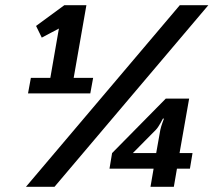

<svg xmlns="http://www.w3.org/2000/svg" viewBox="-20 -720 823 740"><path d="M80 0H190L783 -700H673ZM174 -420H99L88 -360H328L339 -420H264L313 -700H228L119 -620L141 -575L207 -610ZM672 -130 709 -340H619L412 -130L402 -70H572L560 0H650L662 -70H712L722 -130ZM581 -220C592 -231 608 -263 608 -263H612C612 -263 601 -235 598 -220L582 -130H492Z"/></svg>

Font: Scada
Style: Italic
Weight: 400
Designer: Jovanny Lemonad
Foundry: Jovanny Lemonad
Version: Version 3.005